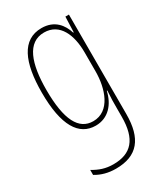

<svg xmlns="http://www.w3.org/2000/svg" viewBox="-194 -618 810 940"><g transform="rotate(-30 211.0 -147.5)"><path d="M202 -537C92 -537 46 -433 46 -262C46 -76 100 10 195 10C266 10 311 -43 326 -111H329C326 -70 326 -43 326 -12V35C326 163 275 217 175 217C130 217 98 205 62 184V212C95 232 132 242 175 242C297 242 352 173 352 35V-527H332L329 -440H326C311 -489 276 -537 202 -537ZM202 -512C291 -512 326 -426 326 -329V-221C326 -126 291 -15 195 -15C114 -15 72 -93 72 -262C72 -411 107 -512 202 -512Z"/></g></svg>

Font: Noto Sans Gurmukhi UI ExtraCondensed Thin
Style: Regular
Weight: 100
Width: 2
Designer: Jelle Bosma - Monotype Design Team
Foundry: Monotype Imaging Inc.
Version: Version 2.004